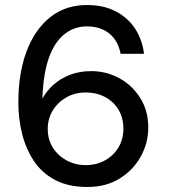

<svg xmlns="http://www.w3.org/2000/svg" viewBox="-20 -732 671 764"><path d="M328 12Q251 12 198 -16.5Q145 -45 113.5 -93.5Q82 -142 67.5 -201.5Q53 -261 53 -324Q53 -440 85.5 -527Q118 -614 179 -663Q240 -712 326 -712Q394 -712 443 -685.5Q492 -659 519.5 -615Q547 -571 553 -518H460Q450 -570 415 -598.5Q380 -627 325 -627Q276 -627 237 -596.5Q198 -566 175.5 -504.5Q153 -443 149 -347Q149 -346 149 -344Q149 -342 149 -340Q165 -370 193 -395Q221 -420 259 -434.5Q297 -449 343 -449Q402 -449 453.5 -421.5Q505 -394 537.5 -343Q570 -292 570 -224Q570 -163 540 -109Q510 -55 456 -21.5Q402 12 328 12ZM321 -75Q364 -75 398 -94Q432 -113 451.5 -145.5Q471 -178 471 -220Q471 -263 451.5 -295.5Q432 -328 398 -346Q364 -364 321 -364Q278 -364 244 -344.5Q210 -325 190 -292.5Q170 -260 170 -219Q170 -177 190 -145Q210 -113 244.5 -94Q279 -75 321 -75Z"/></svg>

Font: DM Sans 17pt Medium
Style: Regular
Weight: 500
Version: Version 4.004;gftools[0.9.30]